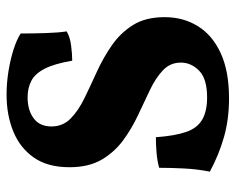

<svg xmlns="http://www.w3.org/2000/svg" viewBox="-88 -638 734 599"><g transform="rotate(-90 279.5 -338.0)"><path d="M272.8 9Q207.2 9 152 -6.7Q96.8 -22.4 44 -50.8Q51.8 -89.6 53.9 -131.4Q56 -173.2 56 -209Q77.8 -215 103 -217.1Q128.2 -219.2 151.4 -219.2Q155.6 -161 167.5 -125.8Q179.4 -90.6 205.7 -75Q232 -59.4 275.4 -59.4Q333.6 -59.4 358.9 -84.2Q384.2 -109 384.2 -141.2Q384.2 -174.4 360.5 -196.9Q336.8 -219.4 299.7 -237.3Q262.6 -255.2 221 -274.5Q179.4 -293.8 142.3 -320.9Q105.2 -348 81.5 -388.2Q57.8 -428.4 57.8 -488.8Q57.8 -556.8 88 -600Q118.2 -643.2 169.5 -664.1Q220.8 -685 284.6 -685Q320.8 -685 357.7 -679Q394.6 -673 425.5 -663.1Q456.4 -653.2 475 -641Q475 -603.6 476.3 -562.9Q477.6 -522.2 481.6 -497.6Q464.6 -487.2 437.7 -483.7Q410.8 -480.2 390.2 -480.2Q380.8 -535.2 365.4 -565.5Q350 -595.8 327.6 -607.6Q305.2 -619.4 275.8 -619.4Q236 -619.4 210.5 -600.6Q185 -581.8 185 -545Q185 -509.4 209.6 -485.2Q234.2 -461 273.1 -442.1Q312 -423.2 355.5 -403.4Q399 -383.6 437.9 -356.7Q476.8 -329.8 501.4 -290.5Q526 -251.2 526 -192Q526 -133.6 497.8 -88.1Q469.6 -42.6 413.4 -16.8Q357.2 9 272.8 9Z"/></g></svg>

Font: Vollkorn
Style: Regular
Weight: 400
Designer: Friedrich Althausen
Foundry: Friedrich Althausen
Version: Version 4.104